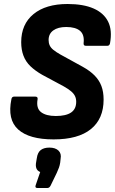

<svg xmlns="http://www.w3.org/2000/svg" viewBox="-20 -686 575 960"><path d="M248 11Q126 11 71 -38.5Q16 -88 37 -190Q39 -203 51 -203H156Q170 -203 168 -190Q160 -145 185 -125.5Q210 -106 259 -106Q310 -106 335.5 -123.5Q361 -141 361 -177Q361 -193 355 -205.5Q349 -218 335.5 -229.5Q322 -241 299 -254L191 -312Q156 -332 132.5 -354.5Q109 -377 97.5 -407Q86 -437 86 -475Q86 -565 147.5 -615.5Q209 -666 318 -666Q397 -666 448 -643.5Q499 -621 520.5 -578Q542 -535 530 -469Q527 -457 517 -457H409Q397 -457 398 -470Q403 -512 380.5 -531.5Q358 -551 311 -551Q270 -551 246.5 -534Q223 -517 223 -486Q223 -471 228.5 -459Q234 -447 247 -436.5Q260 -426 281 -414L392 -353Q430 -332 453 -308.5Q476 -285 487 -256Q498 -227 498 -188Q498 -92 434.5 -40.5Q371 11 248 11ZM167 254Q154 254 158 241L181 174Q153 163 161 123L164 105Q168 76 184 64Q200 52 227 52Q257 52 272.5 67Q288 82 283 108L281 127Q279 140 275 151.5Q271 163 264 178L233 242Q227 254 217 254Z"/></svg>

Font: Sofia Sans Semi Condensed ExtraBold
Style: Italic
Weight: 800
Italic angle: -9°
Version: Version 4.100